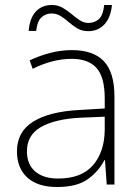

<svg xmlns="http://www.w3.org/2000/svg" viewBox="-20 -791 561 770"><path d="M269 -590Q354 -590 396.5 -545.5Q439 -501 439 -404V-51H408L401 -149H399Q375 -103 331.5 -72Q288 -41 209 -41Q131 -41 89.5 -79Q48 -117 48 -184Q48 -263 113.5 -303.5Q179 -344 300 -350L400 -356V-396Q400 -482 367 -518.5Q334 -555 268 -555Q191 -555 111 -515L99 -549Q137 -567 180 -578.5Q223 -590 269 -590ZM304 -319Q202 -314 145 -282Q88 -250 88 -184Q88 -132 121 -103.5Q154 -75 213 -75Q307 -75 353 -128.5Q399 -182 400 -270V-323ZM95 -667Q99 -718 123.5 -744.5Q148 -771 188 -771Q212 -771 231 -760Q250 -749 266.5 -735Q283 -721 299.5 -710Q316 -699 335 -699Q358 -699 375.5 -713.5Q393 -728 398 -771H429Q424 -720 398.5 -693Q373 -666 334 -666Q309 -666 290.5 -677Q272 -688 256 -702Q240 -716 223.5 -726.5Q207 -737 186 -737Q165 -737 147.5 -722.5Q130 -708 125 -667Z"/></svg>

Font: Noto Sans Tamil UI ExtraLight
Style: Regular
Weight: 200
Designer: Jelle Bosma - Monotype Design Team
Foundry: Monotype Imaging Inc.
Version: Version 2.004; ttfautohint (v1.8.4.7-5d5b)